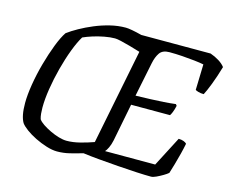

<svg xmlns="http://www.w3.org/2000/svg" viewBox="-100 -863 1211 1006"><g transform="rotate(15 505.0 -360.0)"><path d="M284 0Q258 0 226 -10Q194 -20 163.5 -35Q133 -50 110 -67Q87 -84 77 -98Q67 -115 62 -140.5Q57 -166 57 -202Q57 -246 66.5 -304Q76 -362 92.5 -421.5Q109 -481 128.5 -531.5Q148 -582 167 -610Q191 -628 225 -647Q259 -666 298.5 -682.5Q338 -699 380.5 -709.5Q423 -720 465 -720Q477 -720 499.5 -716Q522 -712 553 -704H929Q955 -695 976.5 -681.5Q998 -668 1010 -652Q994 -597 977 -553Q960 -509 949 -489Q932 -489 919 -493Q906 -497 903 -500L907 -639Q888 -643 856.5 -646.5Q825 -650 789.5 -652.5Q754 -655 719 -655Q682 -655 666.5 -632.5Q651 -610 644 -575L606 -389Q651 -390 687.5 -391.5Q724 -393 756.5 -395Q789 -397 822 -401L828 -393Q823 -371 817 -356.5Q811 -342 807 -337H596L556 -133Q551 -109 542.5 -91.5Q534 -74 527 -67H799L883 -229Q899 -229 910.5 -224.5Q922 -220 927 -214Q922 -188 914 -156.5Q906 -125 897.5 -95.5Q889 -66 882 -44Q873 -36 856 -26Q839 -16 822 -8Q805 0 794 0Q763 0 715 -2.5Q667 -5 613 -9Q559 -13 508 -17.5Q457 -22 421 -27Q384 -16 351 -8Q318 0 284 0ZM318 -67Q352 -67 391 -77Q430 -87 463 -99L566 -616Q537 -625 508.5 -633Q480 -641 458 -646Q436 -651 425 -651Q399 -651 367.5 -645Q336 -639 307.5 -630Q279 -621 257 -611Q238 -580 219 -530Q200 -480 184.5 -421Q169 -362 160 -305Q151 -248 151 -203Q151 -186 152.5 -170Q154 -154 158 -141Q166 -129 184.5 -116.5Q203 -104 227 -92.5Q251 -81 275 -74Q299 -67 318 -67Z"/></g></svg>

Font: Texturina 12pt
Style: Italic
Weight: 400
Italic angle: -11°
Designer: Guillermo Torres Carreño
Foundry: Omnibus-Type
Version: Version 1.002